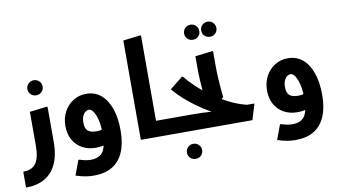

<svg xmlns="http://www.w3.org/2000/svg" viewBox="-91 -991 2505 1418"><g transform="rotate(-10 1161.5 -282.5)"><path d="M193 -458Q169 -458 152.5 -474Q136 -490 136 -514Q136 -538 152.5 -554.5Q169 -571 193 -571Q217 -571 233.5 -554.5Q250 -538 250 -514Q250 -490 233.5 -474Q217 -458 193 -458Z M0 200V81Q65 81 95 40.5Q125 0 125 -95V-346L257 -362L260 -354V-95Q260 0 230 66Q200 132 142 166Q84 200 0 200Z M561 0Q501 0 457 -25Q413 -50 389 -94Q365 -138 365 -196Q365 -257 390.5 -304Q416 -351 459.5 -378Q503 -405 557 -405Q621 -405 666.5 -367Q712 -329 736.5 -259.5Q761 -190 761 -96H626Q626 -180 604.5 -233Q583 -286 555 -286Q546 -286 533 -278Q520 -270 510 -250.5Q500 -231 500 -197Q500 -156 520 -137.5Q540 -119 587 -119Q613 -119 628 -125Q643 -131 656 -145L714 -65Q689 -34 649.5 -17Q610 0 561 0ZM511 200Q478 200 446 194.5Q414 189 375 176L416 66H426Q454 75 472 78Q490 81 507 81Q570 81 598 42.5Q626 4 626 -96H761Q761 1 732.5 67Q704 133 648.5 166.5Q593 200 511 200Z M1031 0 896 -1V-745L1028 -761L1031 -753ZM896 0V-119H1117V0ZM1117 0V-119Q1129 -119 1133 -103Q1137 -87 1137 -60Q1137 -35 1133 -17.5Q1129 0 1117 0Z M1272 209Q1248 209 1231.5 193Q1215 177 1215 153Q1215 129 1231.5 112.5Q1248 96 1272 96Q1296 96 1312.5 112.5Q1329 129 1329 153Q1329 177 1312.5 193Q1296 209 1272 209Z M1404 -661Q1380 -661 1363.5 -677Q1347 -693 1347 -717Q1347 -741 1363.5 -757.5Q1380 -774 1404 -774Q1428 -774 1444.5 -757.5Q1461 -741 1461 -717Q1461 -693 1444.5 -677Q1428 -661 1404 -661ZM1532 -661Q1508 -661 1491.5 -677Q1475 -693 1475 -717Q1475 -741 1491.5 -757.5Q1508 -774 1532 -774Q1556 -774 1572.5 -757.5Q1589 -741 1589 -717Q1589 -693 1572.5 -677Q1556 -661 1532 -661Z M1409 -192 1412 -234Q1412 -234 1409 -266.5Q1406 -299 1403 -350Q1400 -401 1400 -457V-538L1532 -554L1535 -546V-439Q1535 -398 1537.5 -357Q1540 -316 1542.5 -281.5Q1545 -247 1547.5 -226.5Q1550 -206 1550 -206L1535 -192ZM1711 -13Q1640 -27 1566.5 -56.5Q1493 -86 1422.5 -128Q1352 -170 1289.5 -221Q1227 -272 1179 -329L1275 -406H1282Q1314 -366 1361.5 -321.5Q1409 -277 1469 -235Q1529 -193 1597 -160.5Q1665 -128 1738 -113ZM1117 0V-119H1305Q1345 -119 1383 -117.5Q1421 -116 1446.5 -114Q1472 -112 1472 -112L1566 -119H1767V-112L1733 0ZM1117 0Q1106 0 1101.5 -17.5Q1097 -35 1097 -61Q1097 -87 1101.5 -103Q1106 -119 1117 -119Z M2073 0Q2013 0 1969 -25Q1925 -50 1901 -94Q1877 -138 1877 -196Q1877 -257 1902.5 -304Q1928 -351 1971.5 -378Q2015 -405 2069 -405Q2133 -405 2178.5 -367Q2224 -329 2248.5 -259.5Q2273 -190 2273 -96H2138Q2138 -180 2116.5 -233Q2095 -286 2067 -286Q2058 -286 2045 -278Q2032 -270 2022 -250.5Q2012 -231 2012 -197Q2012 -156 2032 -137.5Q2052 -119 2099 -119Q2125 -119 2140 -125Q2155 -131 2168 -145L2226 -65Q2201 -34 2161.5 -17Q2122 0 2073 0ZM2023 200Q1990 200 1958 194.5Q1926 189 1887 176L1928 66H1938Q1966 75 1984 78Q2002 81 2019 81Q2082 81 2110 42.5Q2138 4 2138 -96H2273Q2273 1 2244.5 67Q2216 133 2160.5 166.5Q2105 200 2023 200Z"/></g></svg>

Font: Fustat ExtraBold
Style: Regular
Weight: 800
Designer: Mohamed Gaber, Khaled Hosny, Laura Garcia Mut
Foundry: Kief Type Foundry, Alif Type Foundry, Hard Type Foundry
Version: Version 1.007